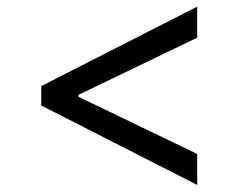

<svg xmlns="http://www.w3.org/2000/svg" viewBox="-20 -565 699 563"><path d="M558.2 -454.5 210.2 -286.9V-281.2L558.2 -113.6V-22.7L100.9 -255.7V-312.5L558.2 -545.5Z"/></svg>

Font: TID UI
Style: Regular
Weight: 400
Designer: The TID Project Authors
Foundry: Bakken & Bæck
Version: Version 1.001;hotconv 1.0.109;makeotfexe 2.5.65596